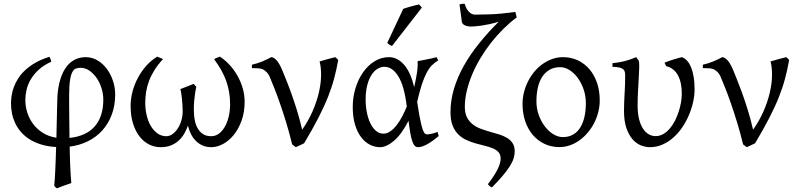

<svg xmlns="http://www.w3.org/2000/svg" viewBox="-20 -776 4301 1032"><path d="M351.6 -232.4Q351.6 -216.8 351.8 -195.3Q352.1 -173.8 352.3 -148.2Q352.5 -122.6 352.8 -93.5Q353 -64.5 353.5 -34.7Q396.5 -39.1 430.2 -54Q463.9 -68.8 487.3 -94.5Q510.7 -120.1 522.9 -156.5Q535.2 -192.9 535.2 -239.7Q535.2 -272 525.4 -302.7Q515.6 -333.5 498.8 -357.7Q481.9 -381.8 460 -396.7Q438 -411.6 413.6 -411.6Q399.4 -411.6 388.2 -407.7Q377 -403.8 368.7 -388.4Q360.4 -373 356 -342.3Q351.6 -311.5 351.6 -257.3V-232.4ZM439.9 -468.8Q475.6 -468.8 504.9 -450.9Q534.2 -433.1 555.2 -404.5Q576.2 -376 587.6 -340.3Q599.1 -304.7 599.1 -268.6Q599.1 -208.5 580.6 -159.4Q562 -110.4 529.5 -74.5Q497.1 -38.6 452.1 -16.6Q407.2 5.4 354.5 12.2Q355 41.5 355.7 69.8Q356.4 98.1 357.7 123.5Q358.9 148.9 360.4 170.7Q361.8 192.4 363.3 208Q345.2 214.4 325.4 221.2Q305.7 228 286.6 236.3Q281.2 233.4 278.8 230.7Q276.4 228 271.5 222.7Q272.9 209.5 274.4 187.7Q275.9 166 277.1 138.7Q278.3 111.3 279.5 79.3Q280.8 47.4 281.7 14.2Q236.3 11.7 200.7 0.5Q165 -10.7 138.2 -27.8Q111.3 -44.9 92.3 -67.1Q73.2 -89.4 61.5 -114.5Q49.8 -139.6 44.4 -166.3Q39.1 -192.9 39.1 -218.8Q39.1 -237.8 42.2 -260.3Q45.4 -282.7 53.7 -305.9Q62 -329.1 76.7 -352.8Q91.3 -376.5 114.3 -397.9Q137.2 -419.4 169.4 -438.2Q201.7 -457 245.6 -470.7Q249.5 -464.8 252 -457Q254.4 -449.2 255.9 -444.3Q215.3 -426.3 188.5 -401.6Q161.6 -377 145.5 -349.6Q129.4 -322.3 122.8 -293.5Q116.2 -264.6 116.2 -238.3Q116.2 -203.6 127 -170.2Q137.7 -136.7 158.7 -108.9Q179.7 -81.1 210.9 -61.5Q242.2 -42 283.2 -35.6Q283.7 -64 284.4 -91.3Q285.2 -118.7 285.6 -142.8Q286.1 -167 286.6 -187.3Q287.1 -207.5 287.6 -222.2Q287.6 -284.2 299.1 -330.6Q310.5 -377 330.6 -407.7Q350.6 -438.5 378.7 -453.6Q406.7 -468.8 439.9 -468.8Z M1294.9 -229Q1294.9 -172.4 1278.3 -127Q1261.7 -81.5 1235.8 -50Q1210 -18.6 1178.2 -1.7Q1146.5 15.1 1116.2 15.1Q1088.9 15.1 1067.6 5.4Q1046.4 -4.4 1031 -20.5Q1015.6 -36.6 1005.6 -57.4Q995.6 -78.1 990.2 -100.6Q982.4 -79.1 970.7 -58.3Q959 -37.6 941.4 -21.2Q923.8 -4.9 899.9 5.1Q876 15.1 843.8 15.1Q810.1 15.1 780.8 0.2Q751.5 -14.6 729.5 -43.2Q707.5 -71.8 694.8 -112.8Q682.1 -153.8 682.1 -206.5Q682.1 -246.1 692.6 -285.2Q703.1 -324.2 722.2 -359.4Q741.2 -394.5 767.3 -423.6Q793.5 -452.6 825.2 -471.7Q827.1 -470.7 831.5 -469Q835.9 -467.3 840.6 -465.3Q845.2 -463.4 849.6 -461.4Q854 -459.5 856 -458Q828.6 -428.7 810.3 -399.4Q792 -370.1 781 -340.8Q770 -311.5 765.4 -282.2Q760.7 -252.9 760.7 -223.6Q760.7 -189 768.3 -156.5Q775.9 -124 790.5 -99.1Q805.2 -74.2 826.2 -59.1Q847.2 -43.9 874 -43.9Q891.6 -43.9 907.5 -55.4Q923.3 -66.9 935.3 -85.2Q947.3 -103.5 954.3 -127Q961.4 -150.4 961.9 -174.3Q961.9 -192.4 960.7 -210.9Q959.5 -229.5 957.8 -246.3Q956.1 -263.2 953.9 -276.6Q951.7 -290 949.7 -297.4Q970.7 -305.2 988 -312Q1005.4 -318.8 1021 -325.2Q1024.9 -320.3 1030 -314.9Q1035.2 -309.6 1035.2 -309.6Q1035.2 -309.6 1033 -299.6Q1030.8 -289.6 1028.1 -271.7Q1025.4 -253.9 1023.4 -229.7Q1021.5 -205.6 1022 -177.2Q1022.5 -152.8 1027.1 -128.9Q1031.7 -105 1042.5 -86.2Q1053.2 -67.4 1070.8 -55.7Q1088.4 -43.9 1115.2 -43.9Q1138.7 -43.9 1157.5 -58.3Q1176.3 -72.8 1189.5 -96.4Q1202.6 -120.1 1209.7 -151.1Q1216.8 -182.1 1216.8 -215.3Q1216.8 -250.5 1211.4 -281.5Q1206.1 -312.5 1195.6 -341.8Q1185.1 -371.1 1168.9 -399.4Q1152.8 -427.7 1130.9 -458Q1132.8 -459.5 1137.2 -461.7Q1141.6 -463.9 1146.2 -465.6Q1150.9 -467.3 1155 -469Q1159.2 -470.7 1161.6 -471.7Q1188.5 -454.6 1212.6 -428.7Q1236.8 -402.8 1255.1 -371.1Q1273.4 -339.4 1284.2 -303Q1294.9 -266.6 1294.9 -229Z M1797.9 -453.6Q1789.1 -403.8 1776.6 -356.4Q1764.2 -309.1 1743.7 -256.8Q1723.1 -204.6 1691.9 -143.8Q1660.6 -83 1614.7 -5.9Q1606.9 -1.5 1593 4.6Q1579.1 10.7 1569.8 15.1L1550.3 0Q1535.6 -60.5 1518.6 -116.5Q1501.5 -172.4 1485.1 -219.5Q1468.8 -266.6 1454.1 -303.2Q1439.5 -339.8 1429.7 -362.8Q1422.4 -379.9 1411.1 -390.1Q1399.9 -400.4 1391.1 -404.3Q1385.7 -406.7 1376 -408Q1366.2 -409.2 1356.9 -409.4Q1347.7 -409.7 1340.8 -409.7Q1334 -409.7 1334 -409.7V-428.2Q1364.7 -435.1 1390.6 -446Q1416.5 -457 1438 -468.8Q1449.2 -468.8 1463.9 -454.8Q1478.5 -440.9 1494.1 -405.8Q1502 -386.7 1515.6 -353.3Q1529.3 -319.8 1544.9 -276.6Q1560.5 -233.4 1576.2 -182.9Q1591.8 -132.3 1604 -79.1Q1637.7 -126.5 1659.9 -177.5Q1682.1 -228.5 1693.6 -277.3Q1705.1 -326.2 1705.8 -369.6Q1706.5 -413.1 1697.8 -445.8Q1720.2 -452.6 1741.5 -458.3Q1762.7 -463.9 1782.2 -468.8Q1786.1 -466.3 1790.8 -461.2Q1795.4 -456.1 1797.9 -453.6Z M2041 -57.6Q2060.1 -57.6 2078.1 -70.3Q2096.2 -83 2112.3 -103.8Q2128.4 -124.5 2142.1 -150.6Q2155.8 -176.8 2166.5 -203.1Q2153.3 -313.5 2121.3 -365.2Q2089.4 -417 2045.9 -417Q2027.3 -417 2009.3 -406.2Q1991.2 -395.5 1977.1 -373.8Q1962.9 -352.1 1954.1 -318.8Q1945.3 -285.6 1945.3 -240.7Q1945.3 -206.1 1951.7 -173.1Q1958 -140.1 1970.2 -114.5Q1982.4 -88.9 2000.2 -73.2Q2018.1 -57.6 2041 -57.6ZM2335.4 -451.2Q2316.9 -440.4 2301.8 -425.3Q2286.6 -410.2 2273.2 -384.8Q2259.8 -359.4 2247.3 -321.8Q2234.9 -284.2 2222.2 -228.5Q2228.5 -187.5 2233.6 -158.7Q2238.8 -129.9 2243.4 -110.6Q2248 -91.3 2252.2 -79.8Q2256.3 -68.4 2260.3 -62.7Q2264.2 -57.1 2268.1 -55.4Q2272 -53.7 2275.9 -53.7Q2283.7 -53.7 2299.1 -56.9Q2314.5 -60.1 2332 -66.9Q2333 -62.5 2334.5 -57.6Q2335.9 -52.7 2337.9 -44.9Q2304.2 -16.1 2275.9 -0.5Q2247.6 15.1 2227.1 15.1Q2216.8 15.1 2209.5 7.8Q2202.1 0.5 2196.3 -16.1Q2190.4 -32.7 2185.5 -60.1Q2180.7 -87.4 2175.8 -127Q2138.7 -54.2 2097.9 -19.5Q2057.1 15.1 2022.9 15.1Q1993.7 15.1 1967 1.2Q1940.4 -12.7 1920.2 -39.8Q1899.9 -66.9 1887.9 -107.4Q1876 -147.9 1876 -201.2Q1876 -253.9 1890.9 -302.5Q1905.8 -351.1 1931.9 -387.9Q1958 -424.8 1993.7 -446.8Q2029.3 -468.8 2071.3 -468.8Q2115.7 -468.8 2151.6 -428.2Q2187.5 -387.7 2206.1 -307.1L2207 -311.5Q2215.3 -347.2 2220.9 -383.1Q2226.6 -418.9 2224.6 -447.3Q2235.4 -449.2 2248 -451.7Q2260.7 -454.1 2274.4 -456.8Q2288.1 -459.5 2301.3 -462.4Q2314.5 -465.3 2326.2 -468.8Q2330.1 -463.4 2331.5 -459Q2333 -454.6 2335.4 -451.2ZM2087.4 -529.3Q2083.5 -530.3 2080.6 -531.5Q2077.6 -532.7 2074.7 -534.7Q2071.8 -536.6 2068.8 -539.1Q2065.9 -541.5 2061.5 -545.4L2147.5 -728.5Q2155.3 -731.4 2166 -734.6Q2176.8 -737.8 2188.5 -741.2Q2200.2 -744.6 2211.7 -747.3Q2223.1 -750 2232.4 -752.4L2247.6 -735.4Z M2757.3 -682.6Q2721.2 -655.8 2686.5 -621.6Q2651.9 -587.4 2620.8 -548.1Q2589.8 -508.8 2563.7 -465.6Q2537.6 -422.4 2518.8 -377.9Q2500 -333.5 2489.3 -288.8Q2478.5 -244.1 2478.5 -201.7Q2478.5 -167.5 2490 -145.3Q2501.5 -123 2520.3 -108.2Q2539.1 -93.3 2563.2 -84.2Q2587.4 -75.2 2612.5 -68.1Q2637.7 -61 2661.9 -53.7Q2686 -46.4 2704.8 -35.2Q2723.6 -23.9 2735.1 -6.6Q2746.6 10.7 2746.6 38.1Q2746.6 56.2 2740.7 75.2Q2734.9 94.2 2720.5 117.2Q2706.1 140.1 2682.6 168Q2659.2 195.8 2624 231.4Q2610.8 226.1 2602.5 213.9Q2639.2 165.5 2655 133.1Q2670.9 100.6 2670.9 75.7Q2670.9 54.7 2659.4 42Q2647.9 29.3 2628.9 21.2Q2609.9 13.2 2585.7 7.6Q2561.5 2 2536.1 -5.4Q2510.7 -12.7 2486.6 -23.7Q2462.4 -34.7 2443.4 -53.5Q2424.3 -72.3 2412.8 -101.1Q2401.4 -129.9 2401.4 -172.9Q2401.4 -235.8 2419.9 -298.1Q2438.5 -360.4 2472.4 -421.1Q2506.3 -481.9 2554.2 -541.5Q2602.1 -601.1 2660.6 -659.2Q2634.8 -651.4 2611.1 -646.2Q2587.4 -641.1 2567.4 -638.2Q2547.4 -635.3 2532.2 -634.3Q2517.1 -633.3 2508.8 -633.3Q2502.4 -633.3 2494.9 -634.8Q2487.3 -636.2 2480.2 -639.2Q2473.1 -642.1 2468.3 -647Q2463.4 -651.9 2462.4 -658.7Q2462.4 -658.7 2460.9 -670.2Q2459.5 -681.6 2457.3 -697Q2455.1 -712.4 2453.1 -728Q2451.2 -743.7 2449.7 -752Q2454.6 -753.4 2459.5 -754.6Q2464.4 -755.9 2469.7 -755.9Q2473.1 -755.9 2478 -754.9Q2479.5 -750 2483.2 -740.2Q2486.8 -730.5 2493.4 -720.9Q2500 -711.4 2510.5 -704.3Q2521 -697.3 2536.6 -697.3Q2562 -697.3 2615.7 -699Q2669.4 -700.7 2750 -711.9Q2751 -706.1 2753.7 -697.8Q2756.3 -689.5 2757.3 -682.6Z M3128.9 -222.2Q3128.9 -260.7 3116.9 -295.7Q3105 -330.6 3085.4 -357.2Q3065.9 -383.8 3041.3 -399.4Q3016.6 -415 2991.7 -415Q2958 -415 2933.8 -400.9Q2909.7 -386.7 2893.8 -362.1Q2877.9 -337.4 2870.6 -303.7Q2863.3 -270 2863.3 -231Q2863.3 -192.4 2876 -157.5Q2888.7 -122.6 2908.9 -96.2Q2929.2 -69.8 2954.6 -54.4Q2980 -39.1 3005.4 -39.1Q3036.1 -39.1 3059.3 -52Q3082.5 -64.9 3097.9 -88.9Q3113.3 -112.8 3121.1 -146.5Q3128.9 -180.2 3128.9 -222.2ZM3203.6 -236.8Q3203.6 -204.6 3195.6 -173.1Q3187.5 -141.6 3173.1 -113.8Q3158.7 -85.9 3138.4 -62.3Q3118.2 -38.6 3094.2 -21.5Q3070.3 -4.4 3043 5.1Q3015.6 14.6 2986.8 14.6Q2942.9 14.6 2906.2 -2.9Q2869.6 -20.5 2843.5 -51.3Q2817.4 -82 2803 -124.5Q2788.6 -167 2788.6 -216.8Q2788.6 -249 2796.4 -280.3Q2804.2 -311.5 2818.6 -339.6Q2833 -367.7 2852.8 -391.4Q2872.6 -415 2896.7 -432.1Q2920.9 -449.2 2948.5 -459Q2976.1 -468.8 3005.9 -468.8Q3050.3 -468.8 3086.9 -451.2Q3123.5 -433.6 3149.4 -402.6Q3175.3 -371.6 3189.5 -329.1Q3203.6 -286.6 3203.6 -236.8Z M3713.4 -296.4Q3713.4 -262.2 3705.1 -225.8Q3696.8 -189.5 3681.9 -155Q3667 -120.6 3645.8 -89.6Q3624.5 -58.6 3597.9 -35.4Q3571.3 -12.2 3539.8 1.5Q3508.3 15.1 3473.1 15.1Q3449.7 15.1 3424.8 5.4Q3399.9 -4.4 3379.9 -27.3Q3359.9 -50.3 3346.9 -87.6Q3334 -125 3334 -180.2Q3334 -206.1 3335 -228.3Q3335.9 -250.5 3337.2 -272.5Q3338.4 -294.4 3339.4 -317.4Q3340.3 -340.3 3340.3 -367.2Q3340.3 -380.4 3338.4 -389.4Q3336.4 -398.4 3329.3 -404.3Q3322.3 -410.2 3308.8 -413.1Q3295.4 -416 3272 -417V-436.5Q3305.7 -439.5 3335.9 -447Q3366.2 -454.6 3399.4 -468.8L3413.6 -449.7Q3416.5 -437 3415.8 -413.1Q3415 -389.2 3413.3 -357.2Q3411.6 -325.2 3409.4 -287.1Q3407.2 -249 3407.2 -209Q3407.2 -165.5 3415.3 -134.5Q3423.3 -103.5 3436.8 -83.5Q3450.2 -63.5 3467.5 -54Q3484.9 -44.4 3503.9 -44.4Q3525.9 -44.4 3544.9 -55.4Q3564 -66.4 3579.6 -84.5Q3595.2 -102.5 3607.2 -125.7Q3619.1 -148.9 3627.4 -174.1Q3635.7 -199.2 3640.1 -224.1Q3644.5 -249 3644.5 -270Q3645 -299.8 3639.9 -325.2Q3634.8 -350.6 3624.5 -370.1Q3614.3 -389.6 3598.1 -402.6Q3582 -415.5 3560.5 -420.4L3551.8 -439Q3561 -442.9 3573 -447.3Q3585 -451.7 3597.9 -455.6Q3610.8 -459.5 3623 -462.9Q3635.3 -466.3 3644.5 -468.8Q3660.2 -463.9 3672.9 -450Q3685.5 -436 3694.6 -414.1Q3703.6 -392.1 3708.5 -362.5Q3713.4 -333 3713.4 -296.4Z M4221.7 -453.6Q4212.9 -403.8 4200.4 -356.4Q4188 -309.1 4167.5 -256.8Q4147 -204.6 4115.7 -143.8Q4084.5 -83 4038.6 -5.9Q4030.8 -1.5 4016.8 4.6Q4002.9 10.7 3993.7 15.1L3974.1 0Q3959.5 -60.5 3942.4 -116.5Q3925.3 -172.4 3908.9 -219.5Q3892.6 -266.6 3877.9 -303.2Q3863.3 -339.8 3853.5 -362.8Q3846.2 -379.9 3835 -390.1Q3823.7 -400.4 3814.9 -404.3Q3809.6 -406.7 3799.8 -408Q3790 -409.2 3780.8 -409.4Q3771.5 -409.7 3764.6 -409.7Q3757.8 -409.7 3757.8 -409.7V-428.2Q3788.6 -435.1 3814.5 -446Q3840.3 -457 3861.8 -468.8Q3873 -468.8 3887.7 -454.8Q3902.3 -440.9 3918 -405.8Q3925.8 -386.7 3939.5 -353.3Q3953.1 -319.8 3968.8 -276.6Q3984.4 -233.4 4000 -182.9Q4015.6 -132.3 4027.8 -79.1Q4061.5 -126.5 4083.7 -177.5Q4106 -228.5 4117.4 -277.3Q4128.9 -326.2 4129.6 -369.6Q4130.4 -413.1 4121.6 -445.8Q4144 -452.6 4165.3 -458.3Q4186.5 -463.9 4206.1 -468.8Q4210 -466.3 4214.6 -461.2Q4219.2 -456.1 4221.7 -453.6Z"/></svg>

Font: Gentium
Style: Regular
Weight: 400
Designer: J. Victor Gaultney
Version: Version 1.03; 2011; OFL 1.1 release